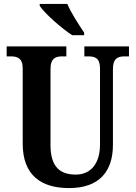

<svg xmlns="http://www.w3.org/2000/svg" viewBox="-20 -951 693 981"><path d="M349 -771H410V-784C385 -822 342 -886 324 -931H183V-921C205 -886 293 -807 349 -771ZM333 10C489 10 557 -77 557 -211V-597C557 -655 584 -663 619 -663H639V-714H411V-663H430C465 -663 491 -655 491 -601V-213C491 -113 442 -59 367 -59C288 -59 238 -97 238 -210V-597C238 -655 265 -663 300 -663H319V-714H14V-663H34C68 -663 96 -655 96 -601V-217C96 -54 192 10 333 10Z"/></svg>

Font: Noto Serif Sinhala Condensed
Style: Bold
Weight: 700
Width: 3
Designer: Jelle Bosma - Monotype Design Team
Foundry: Monotype Imaging Inc.
Version: Version 2.007